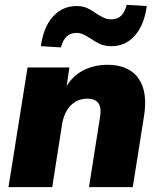

<svg xmlns="http://www.w3.org/2000/svg" viewBox="-20 -774 661 794"><path d="M15 0 94 -495H267L254 -407H249Q276 -457 321.5 -481.5Q367 -506 425 -506Q480 -506 517.5 -483Q555 -460 571 -412.5Q587 -365 575 -290L529 0H348L393 -286Q398 -313 394 -330.5Q390 -348 377 -357Q364 -366 341 -366Q314 -366 292.5 -353.5Q271 -341 257 -318Q243 -295 237 -262L196 0ZM232 -578 149 -583Q160 -663 199.5 -706Q239 -749 296 -749Q324 -749 344 -739Q364 -729 380 -717Q394 -708 408.5 -701Q423 -694 440 -694Q466 -694 481 -709Q496 -724 504 -754L587 -749Q576 -669 537 -626Q498 -583 441 -583Q412 -583 391.5 -593Q371 -603 354 -615Q340 -624 326 -631Q312 -638 296 -638Q271 -638 255.5 -623Q240 -608 232 -578Z"/></svg>

Font: Nunito Sans 11pt Black
Style: Italic
Weight: 900
Italic angle: -9°
Version: Version 3.101;gftools[0.9.27]